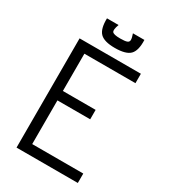

<svg xmlns="http://www.w3.org/2000/svg" viewBox="-236 -1108 1073 1218"><g transform="rotate(30 300.0 -498.5)"><path d="M90 0V-800H539V-731H113L165 -783V-411L113 -458H405V-389H113L165 -436V-22L118 -69H539V0ZM313 -859Q235 -859 205 -889.5Q175 -920 177 -997H262Q246 -955 255 -941.5Q264 -928 313 -928Q348 -928 362.5 -933.5Q377 -939 377 -954Q377 -969 367 -997H451Q454 -920 424 -889.5Q394 -859 313 -859Z"/></g></svg>

Font: Victor Mono
Style: Regular
Weight: 400
Monospace: yes
Designer: Rune Bjørnerås
Version: Version 1.561;gftools[0.9.30]